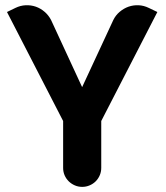

<svg xmlns="http://www.w3.org/2000/svg" viewBox="-20 -730 647 750"><path d="M594.7 -683.1 375.5 -257.3V-74.2Q375.5 -58.6 369.6 -45.2Q363.8 -31.7 353.8 -21.7Q343.8 -11.7 330.1 -5.9Q316.4 0 301.3 0Q285.6 0 272.2 -5.9Q258.8 -11.7 248.5 -21.7Q238.3 -31.7 232.4 -45.2Q226.6 -58.6 226.6 -74.2V-257.3L7.3 -683.1L40.5 -699.2Q59.6 -708.5 80.3 -709.5Q101.1 -710.4 119.9 -703.9Q138.7 -697.3 154.3 -683.8Q169.9 -670.4 179.7 -651.4L300.8 -389.6L422.4 -651.4Q431.6 -670.4 447.5 -683.8Q463.4 -697.3 482.2 -703.9Q501 -710.4 521.5 -709.5Q542 -708.5 561 -699.2Z"/></svg>

Font: Millunium
Style: Bold
Weight: 700
Designer: kolcsarzsolt
Foundry: Kolcsar Szilard Zsolt
Version: Version 2.000980; 2016